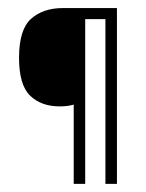

<svg xmlns="http://www.w3.org/2000/svg" viewBox="-20 -391 360 473"><path d="M268.1 62H239.7V-343.8H189.9V62H161.6V-133.3Q147 -128.9 127 -128.9Q81.5 -128.9 54.2 -155.3Q26.9 -181.6 26.9 -248.5Q26.9 -318.4 56.6 -344.7Q86.4 -371.1 134.3 -371.1H268.1Z"/></svg>

Font: NotoSansOldHungarianUI
Style: Regular
Weight: 400
Designer: Monotype Design Team
Foundry: Monotype Imaging Inc.
Version: Version 1001.000; ttfautohint (v1.8.4.7-5d5b)